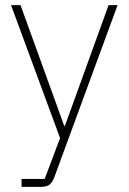

<svg xmlns="http://www.w3.org/2000/svg" viewBox="-20 -528 502 748"><path d="M403 -508H438L190 167Q182 185 171 192.5Q160 200 138 200H64V169H154L214 10L23 -508H60L230 -38H233Z"/></svg>

Font: IBM Plex Sans Hebrew ExtLt
Style: Regular
Weight: 200
Designer: Mike Abbink, Paul van der Laan, Pieter van Rosmalen, Yanek Iontef
Foundry: Bold Monday
Version: Version 1.3